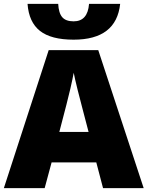

<svg xmlns="http://www.w3.org/2000/svg" viewBox="-20 -977 766 997"><path d="M515.1 0 480 -133.8H248L211.9 0H0L232.9 -716.8H490.2L726.1 0ZM439.9 -292 409.2 -409.2Q398.4 -448.2 383.1 -510.3Q367.7 -572.3 362.8 -599.1Q358.4 -574.2 345.5 -517.1Q332.5 -460 288.1 -292ZM362.3 -771Q245.6 -771 187.7 -816.4Q129.9 -861.8 123 -957H282.2Q284.7 -909.2 303.2 -887.7Q321.8 -866.2 362.3 -866.2Q435.5 -866.2 442.4 -957H604Q584 -771 362.3 -771Z"/></svg>

Font: Open Sans ExtBd
Style: Bold
Weight: 800
Foundry: Ascender Corporation
Version: Version 1.10